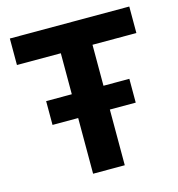

<svg xmlns="http://www.w3.org/2000/svg" viewBox="-106 -803 833 896"><g transform="rotate(-15 310.5 -355.0)"><path d="M234 0V-582H22V-710H599V-582H387V0ZM110 -269V-384H512V-269Z"/></g></svg>

Font: Geist
Style: Bold
Weight: 400
Designer: Basement.studio, Andrés Briganti, Mateo Zaragoza
Foundry: Basement.studio, Vercel, Andrés Briganti, Guido Ferreyra, Mateo Zaragoza
Version: Version 1.401